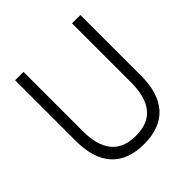

<svg xmlns="http://www.w3.org/2000/svg" viewBox="-200 -905 1076 1076"><g transform="rotate(-45 338.0 -367.5)"><path d="M338.2 14.5Q401.8 14.5 450.2 -3.6Q498.6 -21.8 531.1 -57.5Q563.6 -93.2 580.2 -146.1Q596.8 -199.1 596.8 -268.6V-750H530.5V-282.7Q530.5 -224.5 518.4 -180.9Q506.4 -137.3 482.5 -108.4Q458.6 -79.5 422.5 -65.2Q386.4 -50.9 338.2 -50.9Q290 -50.9 254.1 -65.2Q218.2 -79.5 194.1 -108.4Q170 -137.3 158 -180.9Q145.9 -224.5 145.9 -282.7V-750H79.5V-268.6Q79.5 -199.1 96.1 -146.1Q112.7 -93.2 145.2 -57.5Q177.7 -21.8 226.1 -3.6Q274.5 14.5 338.2 14.5Z"/></g></svg>

Font: Spartan MB
Style: Regular
Weight: 212
Designer: Matt Bailey, Mirko Velimirovic
Foundry: Matt Bailey
Version: Version 1.005